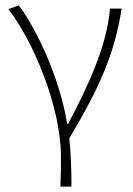

<svg xmlns="http://www.w3.org/2000/svg" viewBox="-20 -512 492 712"><path d="M204 180H245C245 124 243 55 237 1C352 -191 406 -318 431 -480H388C375 -334 303 -187 233 -53H229C204 -212 121 -397 50 -492L11 -478C103 -361 206 -115 206 69C206 114 206 134 204 180Z"/></svg>

Font: Source Sans Pro Light
Style: Regular
Weight: 300
Designer: Paul D. Hunt
Foundry: Adobe Systems Incorporated
Version: Version 3.006;hotconv 1.0.111;makeotfexe 2.5.65597